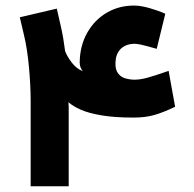

<svg xmlns="http://www.w3.org/2000/svg" viewBox="-20 -650 678 670"><path d="M192.9 -555.2 178.2 -619.9 49.1 -589.7 64.2 -525.4Q75.3 -479.1 81.2 -414.4Q87 -349.7 87 -297V0H219.7V-277Q219.7 -285.3 218.9 -293.4Q234.6 -279.2 261.8 -267.2Q288.9 -255.2 334.5 -247.4Q380.1 -239.7 446.2 -239.7Q487.3 -239.7 518.5 -248.7Q549.7 -257.6 591.1 -277.4L568.4 -402.7Q518.8 -385.3 493 -378.4Q467.3 -371.5 446.6 -371.9Q428.4 -372.8 414.2 -377.6Q399.9 -382.5 390.8 -395.7Q381.8 -408.9 383 -432.5Q383.9 -460.8 400 -478Q416.2 -495.2 444.5 -497Q455.2 -497.8 471.7 -494.3Q488.1 -490.7 526.9 -479.6L556.8 -602.1Q532.1 -613.1 502.2 -621.6Q472.3 -630.1 451.9 -630.4Q399.4 -631.9 355.4 -607.3Q311.4 -582.6 285.1 -537Q258.9 -491.3 258.1 -432.6Q258.1 -422.5 261 -415Q263.9 -407.5 268.9 -401.7Q246.5 -410.4 230.4 -431.7Q214.3 -452.9 207.3 -471.2Q201.2 -519.4 192.9 -555.2Z"/></svg>

Font: Arad-VF Thin Dots1
Style: Regular
Weight: 100
Designer: Mohammad Darvishi
Version: Version 1.000;August 30, 2024;FontCreator 15.0.0.2992 64-bit